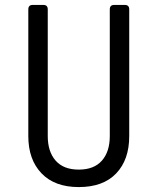

<svg xmlns="http://www.w3.org/2000/svg" viewBox="-20 -750 640 780"><path d="M300 10Q202 10 148.5 -46Q95 -102 95 -197V-712Q95 -730 113 -730H156Q174 -730 174 -712V-197Q174 -134 206 -97.5Q238 -61 300 -61Q362 -61 394 -97.5Q426 -134 426 -197V-712Q426 -730 444 -730H487Q505 -730 505 -712V-197Q505 -101 452 -45.5Q399 10 300 10Z"/></svg>

Font: Pitagon Sans Mono Light
Style: Regular
Weight: 300
Monospace: yes
Designer: Travis Tran
Foundry: Pitagon
Version: Version 1.001; ttfautohint (v1.8.4.7-5d5b);gftools[0.9.26]